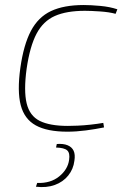

<svg xmlns="http://www.w3.org/2000/svg" viewBox="-20 -512 515 764"><path d="M313 -492Q341 -492 379 -488.5Q417 -485 447 -475L440 -457Q415 -464 378 -466.5Q341 -469 318 -469Q245 -469 198.5 -448.5Q152 -428 125.5 -378Q99 -328 86 -239Q74 -151 86 -101Q98 -51 138 -31Q178 -11 250 -11Q265 -11 289 -12Q313 -13 340.5 -16Q368 -19 391 -23L394 -5Q360 2 321.5 7Q283 12 248 12Q168 12 122.5 -13Q77 -38 62.5 -93.5Q48 -149 61 -242Q74 -334 103 -389Q132 -444 183 -468Q234 -492 313 -492ZM206 61Q232 59 249 66Q266 73 273 88Q280 103 276 128Q272 161 251.5 186.5Q231 212 198 224Q165 236 123 231L128 216Q181 218 215.5 190Q250 162 255 124Q259 97 247.5 86.5Q236 76 203 75Z"/></svg>

Font: Exo 2 Thin
Style: Italic
Weight: 250
Italic angle: -8°
Designer: Natanael Gama
Foundry: Natanael Gama
Version: Version 2.010